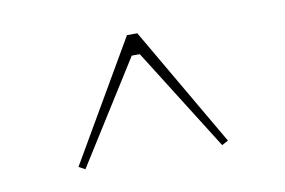

<svg xmlns="http://www.w3.org/2000/svg" viewBox="-39 -765 489 329"><g transform="rotate(-10 206.0 -601.0)"><path d="M336 -500 325 -494 213 -672H199L87 -494L76 -500L197 -708H215Z"/></g></svg>

Font: Kalnia Light
Style: Regular
Weight: 300
Designer: Frida Medrano
Foundry: Frida Medrano
Version: Version 1.105